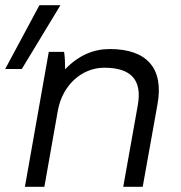

<svg xmlns="http://www.w3.org/2000/svg" viewBox="-32 -720 697 740"><path d="M64 0H139L191 -294C209 -393 284 -459 370 -459C472 -459 517 -413 499 -314L443 0H518L575 -318C600 -456 535 -531 391 -531C330 -531 272 -508 219 -453C219 -477 218 -502 215 -520H156ZM-12 -454H52L201 -700H120Z"/></svg>

Font: Fixel Display 20240404
Style: Italic
Weight: 400
Italic angle: -10°
Designer: AlfaBravo + MacPaw
Foundry: Kyrylo Tkachov, Marchela Mozhyna, Serhii Makarenko, Maria Weinstein, Zakhar Kryvoshyya
Version: Version 1.211;Glyphs 3.2 (3225)